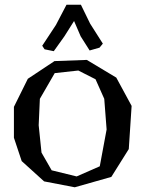

<svg xmlns="http://www.w3.org/2000/svg" viewBox="-20 -774 616 814"><path d="M39 -190V-321L98 -440L211 -515L348 -520L473 -445L538 -325L526 -142L452 -24L297 20L167 -5L72 -91ZM149 -355 144 -243 156 -127 199 -52 305 -26 403 -69 432 -225 422 -355 385 -438 312 -475 212 -464ZM402 -572 360 -560 322 -620 294 -685 253 -620 208 -557 169 -565 159 -580 217 -668 262 -754H323L362 -674L416 -589Z"/></svg>

Font: Alike Angular
Style: Regular
Weight: 400
Version: Version 1.210